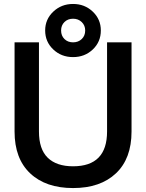

<svg xmlns="http://www.w3.org/2000/svg" viewBox="-20 -933 734 965"><path d="M53.2 -272V-720.2H175.8V-272Q175.8 -183.1 220 -140.1Q264.2 -97.2 347.2 -97.2Q518.1 -97.2 518.1 -272V-720.2H641.1V-272Q641.1 -135.7 562.7 -61.8Q484.4 12.2 347.2 12.2Q210 12.2 131.6 -61.8Q53.2 -135.7 53.2 -272ZM207 -779.8Q207 -835.9 247.8 -874.5Q288.6 -913.1 347.2 -913.1Q405.8 -913.1 446.3 -874.5Q486.8 -835.9 486.8 -779.8Q486.8 -722.7 446.3 -684.3Q405.8 -646 347.2 -646Q288.1 -646 247.6 -684.6Q207 -723.1 207 -779.8ZM287.1 -779.8Q287.1 -753.4 304 -736.8Q320.8 -720.2 347.2 -720.2Q373.5 -720.2 390.9 -736.8Q408.2 -753.4 408.2 -779.8Q408.2 -805.2 390.9 -822Q373.5 -838.9 347.2 -838.9Q320.8 -838.9 304 -822.3Q287.1 -805.7 287.1 -779.8Z"/></svg>

Font: Aspekta 550
Style: Regular
Weight: 550
Designer: Ivo Dolenc
Version: Version 2.000